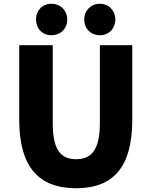

<svg xmlns="http://www.w3.org/2000/svg" viewBox="-20 -985 803 1019"><path d="M384 14C582 14 682 -99 682 -350V-745H510V-331C510 -190 465 -140 384 -140C302 -140 260 -190 260 -331V-745H82V-350C82 -99 185 14 384 14ZM253 -798C302 -798 337 -834 337 -882C337 -928 302 -965 253 -965C204 -965 171 -928 171 -882C171 -834 204 -798 253 -798ZM510 -798C558 -798 592 -834 592 -882C592 -928 558 -965 510 -965C461 -965 427 -928 427 -882C427 -834 461 -798 510 -798Z"/></svg>

Font: ChiuKong Gothic MN Heavy
Style: Regular
Weight: 900
Designer: Ryoko NISHIZUKA 西塚涼子 (kana, bopomofo & ideographs); Paul D. Hunt (Latin, Greek & Cyrillic); Sandoll Communications 산돌커뮤니
Foundry: Adobe
Version: Version 1.300